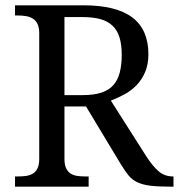

<svg xmlns="http://www.w3.org/2000/svg" viewBox="-20 -697 668 717"><path d="M525.4 -114.7Q549.8 -76.7 572.3 -57.4Q594.7 -38.1 626 -38.1H627.9V0H615.2Q570.8 0 542.2 -3.4Q513.7 -6.8 493.9 -15.9Q474.1 -24.9 460.2 -41.7Q446.3 -58.6 430.2 -85.4L301.3 -299.3H220.7V-103Q220.7 -81.5 227.1 -68.4Q233.4 -55.2 244.1 -48.6Q254.9 -42 268.8 -40Q282.7 -38.1 299.3 -38.1H311V0H36.1V-38.1H47.4Q63 -38.1 77.1 -40Q91.3 -42 102.5 -48.6Q113.8 -55.2 120.1 -68.4Q126.5 -81.5 126.5 -103V-573.7Q126.5 -594.2 120.1 -607.4Q113.8 -620.6 102.8 -627.4Q91.8 -634.3 77.4 -636.7Q63 -639.2 47.4 -639.2H36.1V-677.2H291Q414.1 -677.2 474.1 -631.8Q534.2 -586.4 534.2 -494.6Q534.2 -456.5 522 -428Q509.8 -399.4 490 -378.9Q470.2 -358.4 444.8 -344.7Q419.4 -331.1 394 -321.3ZM220.7 -341.8H288.1Q330.6 -341.8 358.6 -351.1Q386.7 -360.4 403.3 -379.2Q419.9 -397.9 427.2 -426.3Q434.6 -454.6 434.6 -491.7Q434.6 -529.8 426.5 -556.6Q418.5 -583.5 400.4 -600.8Q382.3 -618.2 354.5 -625.7Q326.7 -633.3 285.6 -633.3H220.7Z"/></svg>

Font: MUA Office
Style: Regular
Weight: 400
Designer: Khon Soe Zaw Thu
Foundry: Myanmar Unicode
Version: Version 2.10 June 24, 2017